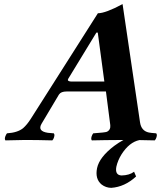

<svg xmlns="http://www.w3.org/2000/svg" viewBox="-20 -678 780 930"><path d="M639.2 176.8Q584 227.5 518.6 231.9Q492.7 231.4 472.2 215.8Q439.5 189 450.2 136.2Q461.4 83 533.7 28.3Q556.2 11.7 578.1 0Q481.4 0.5 424.8 2Q418 -6.3 427.2 -25.4Q429.7 -29.8 431.6 -32.2Q488.8 -36.1 497.6 -39.6Q516.6 -48.8 514.2 -71.8L493.2 -234.9H302.7Q275.4 -234.9 266.1 -220.7Q265.1 -218.8 264.2 -217.8L181.6 -79.1Q159.7 -42.5 211.9 -34.7Q222.2 -33.2 240.7 -32.2Q247.6 -23.9 238.3 -4.4Q235.8 0 233.4 2Q159.7 0 101.1 0Q79.1 0 6.3 2Q-0.5 -6.3 9.3 -25.4Q11.7 -29.8 13.7 -32.2Q65.4 -35.6 91.8 -57.1Q110.8 -73.7 128.9 -102.1L454.1 -613.8Q491.2 -613.8 573.7 -658.2L658.2 -85.9Q664.1 -43.9 701.2 -36.1Q710 -34.2 736.8 -32.2Q743.7 -23.9 734.4 -4.4Q731.9 0 729.5 2Q700.7 1 655.3 0.5Q606.4 10.7 568.8 69.3Q550.3 99.1 543.5 129.9Q536.1 170.9 569.3 171.9Q607.4 170.9 629.4 153.8ZM333 -283.2H485.4L453.6 -520H446.8L310.5 -296.4Q303.7 -284.7 322.8 -283.2Q327.1 -283.2 333 -283.2Z"/></svg>

Font: Linux Libertine Slanted O
Style: Bold Slanted
Weight: 700
Designer: Philipp H. Poll
Foundry: Philipp H. Poll
Version: Version 5.0.0